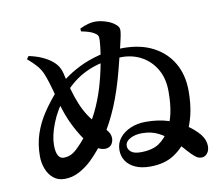

<svg xmlns="http://www.w3.org/2000/svg" viewBox="-85 -892 1170 1007"><g transform="rotate(-10 500.0 -388.5)"><path d="M401.1 -750 400.3 -765.1Q422.4 -776.2 445.4 -782.3Q468.4 -788.4 488.9 -787.4Q512.9 -786.4 539.9 -777.7Q566.9 -769 583.5 -755.9Q596.9 -746.2 601.9 -736.4Q606.9 -726.6 605.1 -713.1Q604.5 -703.8 600.9 -686Q597.2 -668.1 591.3 -643.3Q585.3 -618.4 577.6 -587.3Q570 -556.2 560.4 -519.3Q532.3 -410.2 497.7 -328.2Q463 -246.1 421.5 -183.7Q380 -121.3 328.5 -71.2Q296.9 -41.4 260.4 -22.1Q223.9 -2.9 183.1 -2.9Q147.4 -2.9 123.2 -23.3Q99 -43.6 87.1 -75.4Q75.1 -107.2 75.1 -141.8Q75.1 -205.6 93.3 -260.7Q111.5 -315.8 145.6 -367Q179.6 -418.2 226 -469.5Q247.1 -493.5 282.3 -520.2Q317.6 -546.9 365.9 -571.2Q414.2 -595.4 474.1 -610.7Q534 -625.9 603.3 -625.9Q696.4 -625.9 763.3 -590.8Q830.2 -555.7 866.5 -492.6Q902.8 -429.5 902.8 -344.7Q902.8 -274.5 889.6 -218.9Q876.4 -163.2 850.4 -114.8Q821.8 -62.2 769 -25.5Q716.3 11.3 636 11.3Q590.2 11.3 557.7 -3.3Q525.2 -17.9 508.3 -43.3Q491.4 -68.7 491.4 -100.9Q491.4 -138 513.1 -165.5Q534.8 -192.9 571.5 -208.5Q608.3 -224 652.8 -224Q719.2 -224 771.8 -207.3Q824.4 -190.7 856.6 -167.6Q902.1 -137.8 927.2 -107Q952.2 -76.3 952.2 -43.2Q952.2 -17.9 939.6 -3.4Q927.1 11.2 911.1 11.2Q895.3 11.2 884.5 4.4Q873.6 -2.4 857.9 -18.2Q839.7 -36.5 821.7 -57.8Q803.6 -79.1 776.6 -103.3Q748 -129.4 710.5 -149Q672.9 -168.6 622.9 -168.6Q586.1 -168.6 559.5 -154.2Q532.9 -139.7 532.9 -115.6Q532.9 -98.6 548.5 -85Q564.1 -71.4 599.9 -71.4Q661.3 -71.4 697.3 -95.2Q733.3 -118.9 759.2 -164.4Q777.3 -197.4 788 -244.9Q798.6 -292.4 798.6 -360.6Q798.6 -429 770.2 -478.2Q741.7 -527.3 694.2 -553.8Q646.8 -580.3 587.8 -580.3Q532.1 -580.3 483.8 -569.8Q435.6 -559.3 395.2 -540Q354.8 -520.7 321.4 -493.1Q288.1 -465.5 260.6 -431.8Q208.9 -367.4 183.4 -301.9Q157.9 -236.4 157.9 -187.2Q157.9 -149.4 168.3 -131.4Q178.8 -113.4 196.8 -113.4Q217.7 -113.4 235.7 -121.5Q253.8 -129.5 275.4 -151.1Q319.2 -194.6 352 -244Q384.9 -293.5 408.8 -348.5Q432.8 -403.5 448.7 -461.1Q459.2 -497.8 467.6 -538.2Q476 -578.6 481.9 -617.4Q487.9 -656.2 489.6 -687.4Q490.6 -703.9 486.3 -712.1Q482 -720.3 470.9 -726.5Q457.7 -735.3 439.4 -740.8Q421 -746.3 401.1 -750ZM107.7 -670.6Q149.9 -661.6 180.5 -647.3Q211.2 -632.9 230 -616.8Q247.7 -602.4 258.7 -584.1Q269.8 -565.8 276.2 -533.3Q285.1 -494.4 296.2 -455.6Q307.2 -416.9 321.7 -381.2Q336.2 -345.5 356.2 -314.4Q376.2 -283.2 402 -258.5Q422.8 -239.2 443.6 -217.4Q464.4 -195.7 464.4 -170.8Q464.4 -151.6 453.8 -137.4Q443.2 -123.1 421.3 -121.6Q401.5 -120.9 378.7 -133.4Q356 -145.9 333.8 -171.7Q302.8 -208.9 270.5 -271.9Q238.3 -334.8 217.4 -417.6Q202 -477.5 191.1 -512.4Q180.3 -547.4 171 -568.1Q159.6 -592.2 142 -611.9Q124.4 -631.5 96.6 -655.4Z"/></g></svg>

Font: Noto Serif TC
Style: Regular
Weight: 200
Designer: Ryoko NISHIZUKA 西塚涼子 (kana & ideographs); Frank Grießhammer (Latin, Greek & Cyrillic); Wenlong ZHANG 张文龙 (bopomofo); San
Foundry: Adobe
Version: Version 2.001;hotconv 1.1.0;makeotfexe 2.6.0